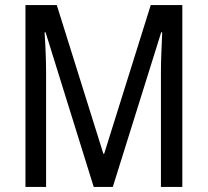

<svg xmlns="http://www.w3.org/2000/svg" viewBox="-20 -734 815 754"><path d="M348 0 159 -607H155Q158 -563 159.5 -522Q161 -481 161 -451V0H80V-714H203L386 -130H389L572 -714H696V0H612V-451Q612 -482 613.5 -522Q615 -562 617 -607H613L423 0Z"/></svg>

Font: Noto Sans Thai Looped Condensed
Style: Regular
Weight: 400
Width: 3
Designer: Sasikarn Vongin, Ben Mitchell
Foundry: The Fontpad Ltd
Version: Version 1.001; ttfautohint (v1.8.4.7-5d5b)